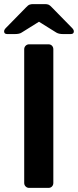

<svg xmlns="http://www.w3.org/2000/svg" viewBox="-40 -916 380 936"><path d="M102 0Q92 0 85 -7Q78 -14 78 -24V-676Q78 -686 85 -693Q92 -700 102 -700H196Q207 -700 213.5 -693Q220 -686 220 -676V-24Q220 -14 213.5 -7Q207 0 196 0ZM-5 -750Q-20 -750 -20 -763Q-20 -771 -11 -780L87 -880Q97 -891 104.5 -893.5Q112 -896 121 -896H179Q189 -896 196 -893.5Q203 -891 213 -880L311 -780Q320 -771 320 -763Q320 -750 305 -750H266Q258 -750 250 -751.5Q242 -753 235 -757L150 -810L65 -757Q59 -753 50.5 -751.5Q42 -750 34 -750Z"/></svg>

Font: Rubik Light Medium
Style: Regular
Weight: 500
Version: Version 2.104